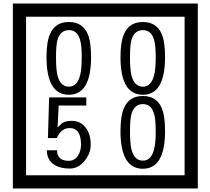

<svg xmlns="http://www.w3.org/2000/svg" viewBox="-20 -980 1195 1090"><path d="M1103 90H53V-960H1103ZM1028 15V-885H128V15ZM497 -656Q497 -442 371 -442Q244 -442 244 -656Q244 -744 265 -789Q294 -855 371 -855Q448 -855 477 -789Q497 -745 497 -656ZM444 -656Q444 -723 435 -752Q420 -809 371 -809Q322 -809 306 -752Q298 -723 298 -656Q298 -587 306 -553Q322 -488 371 -488Q419 -488 435 -554Q444 -587 444 -656ZM917 -656Q917 -442 791 -442Q664 -442 664 -656Q664 -744 685 -789Q714 -855 791 -855Q868 -855 897 -789Q917 -745 917 -656ZM864 -656Q864 -723 855 -752Q840 -809 791 -809Q742 -809 726 -752Q718 -723 718 -656Q718 -587 726 -553Q742 -488 791 -488Q839 -488 855 -554Q864 -587 864 -656ZM495 -160Q496 -111 460.5 -67Q425 -23 376 -23Q321 -23 286 -46Q246 -74 246 -127H304Q304 -67 370 -67Q404 -67 423 -97Q440 -124 440 -159Q440 -253 375 -253Q328 -253 302 -196H252L259 -427H470V-381H313L307 -257Q320 -269 333 -281Q352 -294 387 -294Q439 -294 469 -252Q495 -215 495 -160ZM917 -236Q917 -22 791 -22Q664 -22 664 -236Q664 -324 685 -369Q714 -435 791 -435Q868 -435 897 -369Q917 -325 917 -236ZM864 -236Q864 -303 855 -332Q840 -389 791 -389Q742 -389 726 -332Q718 -303 718 -236Q718 -167 726 -133Q742 -68 791 -68Q839 -68 855 -134Q864 -167 864 -236Z"/></svg>

Font: Unicode BMP Fallback SIL
Style: Regular
Weight: 400
Foundry: NRSI, SIL International
Version: Version 5.1 Based on Unicode 5.1